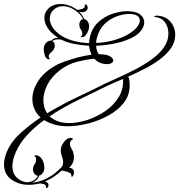

<svg xmlns="http://www.w3.org/2000/svg" viewBox="-37 -718 897 961"><path d="M197 223Q191 223 193 215Q194 207 180 203Q166 199 158 201Q133 207 107 207Q57 207 20 180.5Q-17 154 -17 104Q-17 76 -2 40Q20 -11 67 -53Q114 -95 166 -130Q125 -168 125 -223Q125 -268 155.5 -314.5Q186 -361 250 -395Q263 -402 290.5 -411.5Q318 -421 352.5 -430.5Q387 -440 421 -444Q417 -454 413.5 -465Q410 -476 409 -489Q369 -491 333 -498.5Q297 -506 271 -519Q267 -520 263 -520.5Q259 -521 254 -521Q234 -521 225 -512Q237 -506 237 -490Q237 -487 237 -484Q237 -481 235 -478Q231 -468 226.5 -463.5Q222 -459 217 -454Q207 -446 207 -434Q207 -428 213 -423Q211 -421 208 -421Q195 -421 188.5 -438Q182 -455 182 -471Q182 -494 195.5 -505.5Q209 -517 220 -514Q229 -526 244 -528Q248 -529 254 -529Q217 -553 201 -579Q185 -605 185 -628Q185 -657 207.5 -677.5Q230 -698 266 -698Q295 -698 324 -684Q331 -681 336.5 -677.5Q342 -674 348 -669Q357 -668 373 -673Q389 -678 387 -688V-690Q387 -695 390.5 -696Q394 -697 396 -694Q402 -688 402 -679Q402 -666 387 -659Q381 -657 375 -657Q367 -657 359 -660Q373 -646 383 -626Q385 -624 385 -622Q394 -621 401.5 -611Q409 -601 409 -586Q409 -571 399 -552.5Q389 -534 377 -532Q367 -531 367 -535Q375 -538 375 -549Q375 -559 370 -566Q367 -571 363.5 -577.5Q360 -584 360 -596Q360 -605 365 -613Q370 -621 379 -622L378 -624Q370 -641 353 -655.5Q336 -670 319 -678Q298 -687 279 -687Q250 -687 231 -669Q212 -651 212 -625Q212 -605 225.5 -582.5Q239 -560 269 -540Q297 -522 333 -513Q369 -504 409 -502Q409 -510 410.5 -518.5Q412 -527 414 -536Q425 -580 456 -608Q487 -636 526 -649Q565 -662 599 -662Q644 -662 664.5 -645.5Q685 -629 685 -607Q685 -588 672 -569Q659 -550 636 -536Q598 -514 547 -502.5Q496 -491 444 -489Q446 -463 457 -447Q481 -447 499.5 -442Q518 -437 527 -424Q530 -420 530 -415Q530 -408 521.5 -402.5Q513 -397 497 -397Q487 -397 475 -400Q451 -406 435 -424Q398 -421 350 -409Q302 -397 262 -366Q220 -333 200 -293.5Q180 -254 180 -216Q180 -179 199 -151Q272 -195 350.5 -232Q429 -269 490 -300Q519 -314 559 -331.5Q599 -349 642 -371.5Q685 -394 722.5 -421Q760 -448 783 -480.5Q806 -513 806 -551Q806 -583 788 -607.5Q770 -632 733 -633L743 -640Q791 -639 815.5 -610Q840 -581 840 -543Q840 -507 818.5 -476.5Q797 -446 762 -420Q727 -394 685.5 -373Q644 -352 604 -334Q608 -331 609 -323Q612 -307 612 -291Q612 -240 582 -202.5Q552 -165 505 -139.5Q458 -114 408 -101Q350 -86 302 -86Q265 -86 235.5 -94.5Q206 -103 184 -117Q137 -83 99 -42Q61 -1 41 46Q25 84 25 114Q25 148 44.5 168.5Q64 189 94 194Q111 195 128.5 186.5Q146 178 153 162Q142 161 135 151Q128 141 128 130Q128 119 132 111Q136 103 140 98Q142 94 143 89.5Q144 85 144 80Q144 75 142 70Q140 65 134 63Q138 59 144 59Q152 59 159.5 64.5Q167 70 170 74Q178 84 181.5 97.5Q185 111 185 122Q185 137 177 148Q169 159 159 161Q155 176 141 187Q138 189 133 191.5Q128 194 123 196Q160 194 200 173.5Q240 153 274 115Q279 105 279 94Q279 80 272 62Q267 47 267 36Q267 19 275 5Q283 -9 294 -19Q306 -28 315 -28Q328 -28 328 -21Q313 -14 313 3Q313 12 319 23Q327 35 330 46.5Q333 58 333 69Q333 85 326.5 98.5Q320 112 309 121Q320 123 324 126Q333 132 333 146Q333 159 326 165Q324 167 322 167Q320 167 320 158Q320 151 310.5 146.5Q301 142 290 139Q279 136 272 136H271Q234 171 189 190Q190 190 190.5 190.5Q191 191 192 191Q206 198 206 209Q206 216 201 221Q199 223 197 223ZM444 -503Q499 -505 550 -522Q601 -539 634 -567Q663 -593 663 -616Q663 -630 650 -639Q637 -648 608 -648Q580 -648 547 -636Q514 -624 487 -598.5Q460 -573 449 -532Q444 -515 444 -503ZM310 -102Q351 -102 402 -118Q449 -134 490.5 -162.5Q532 -191 557 -231.5Q582 -272 579 -323Q556 -313 535.5 -304.5Q515 -296 499 -288Q437 -257 359.5 -220Q282 -183 211 -136Q228 -120 252.5 -111Q277 -102 310 -102Z"/></svg>

Font: Fleur De Leah
Style: Regular
Weight: 400
Designer: Robert E. Leuschke
Foundry: Robert E. Leuschke
Version: Version 1.010; ttfautohint (v1.8.3)